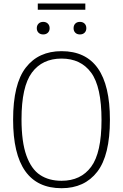

<svg xmlns="http://www.w3.org/2000/svg" viewBox="-20 -1032 680 1062"><path d="M52.5 -370Q52.5 -567.5 122.8 -658.2Q193 -749 320.5 -749Q588 -749 588 -370Q588 -172.5 517.8 -81.8Q447.5 9 320.5 9Q52.5 9 52.5 -370ZM541.5 -368Q541.5 -552 484.2 -630Q427 -708 320.5 -708Q214 -708 156.5 -630.5Q99 -553 99 -372Q99 -247 126 -171.8Q153 -96.5 201.8 -64.2Q250.5 -32 320.5 -32Q427 -32 484.2 -109.5Q541.5 -187 541.5 -368ZM183.5 -876Q183.5 -891.5 193.2 -901.2Q203 -911 219 -911Q235 -911 244.8 -901.2Q254.5 -891.5 254.5 -876Q254.5 -860.5 244.8 -851Q235 -841.5 219 -841.5Q203 -841.5 193.2 -851Q183.5 -860.5 183.5 -876ZM387 -876Q387 -892 396.5 -901.5Q406 -911 422 -911Q438 -911 447.8 -901.5Q457.5 -892 457.5 -876Q457.5 -860.5 447.8 -851Q438 -841.5 422 -841.5Q406 -841.5 396.5 -851Q387 -860.5 387 -876ZM189 -978V-1012.5H452V-978Z"/></svg>

Font: Encode Sans Semi Condensed ExLight
Style: Regular
Weight: 275
Width: 4
Designer: Multiple Designers
Foundry: Impallari Type
Version: Version 2.000